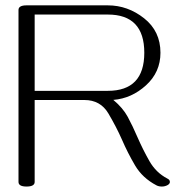

<svg xmlns="http://www.w3.org/2000/svg" viewBox="-20 -682 676 714"><path d="M582 11.7Q570.3 11.7 562 7.3Q509.8 -20 482.2 -66.9Q454.6 -113.8 433.1 -163.6Q412.6 -210 383.1 -260Q353.5 -310.1 293.9 -310.1H108.9V-5.4Q108.9 11.7 78.6 11.7Q48.8 11.7 48.8 -5.4V-645Q48.8 -662.1 78.6 -662.1H380.9Q455.1 -662.1 515.9 -614Q576.7 -565.9 576.7 -485.8Q576.7 -413.6 522.9 -364.7Q469.2 -315.9 401.4 -310.5Q437 -280.8 455.1 -247.3Q473.1 -213.9 491.2 -171.9Q511.2 -126 535.6 -83Q560.1 -40 602.1 -18.1Q611.8 -13.7 611.8 -5.4Q611.8 1 604 5.9Q593.8 11.7 582 11.7ZM380.9 -344.2Q516.6 -344.2 516.6 -485.8Q516.6 -627.9 380.9 -627.9H108.9V-344.2Z"/></svg>

Font: Gayathri Thin
Style: Regular
Weight: 100
Designer: Binoy Dominic <binoy.domenic@gmail.com>
Foundry: SMC
Version: Version 1.000